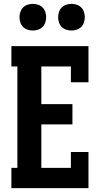

<svg xmlns="http://www.w3.org/2000/svg" viewBox="-20 -974 540 994"><path d="M39 0V-105H70V-630H39V-735H438V-548H347V-630H194V-435H355V-330H194V-105H347V-187H438V0ZM350 -816Q336 -816 322.5 -820.5Q309 -825 299.5 -834.5Q290 -844 285.5 -857.5Q281 -871 281 -885Q281 -899 285.5 -912.5Q290 -926 299.5 -935.5Q309 -945 322.5 -949.5Q336 -954 350 -954Q364 -954 377.5 -949.5Q391 -945 400.5 -935.5Q410 -926 414.5 -912.5Q419 -899 419 -885Q419 -871 414.5 -857.5Q410 -844 400.5 -834.5Q391 -825 377.5 -820.5Q364 -816 350 -816ZM150 -816Q136 -816 122.5 -820.5Q109 -825 99.5 -834.5Q90 -844 85.5 -857.5Q81 -871 81 -885Q81 -899 85.5 -912.5Q90 -926 99.5 -935.5Q109 -945 122.5 -949.5Q136 -954 150 -954Q164 -954 177.5 -949.5Q191 -945 200.5 -935.5Q210 -926 214.5 -912.5Q219 -899 219 -885Q219 -871 214.5 -857.5Q210 -844 200.5 -834.5Q191 -825 177.5 -820.5Q164 -816 150 -816Z"/></svg>

Font: Iosevka Curly Slab Extrabold
Style: Regular
Weight: 800
Monospace: yes
Designer: Belleve Invis
Foundry: Belleve Invis
Version: Version 22.1.2; ttfautohint (v1.8.4)